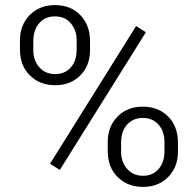

<svg xmlns="http://www.w3.org/2000/svg" viewBox="-20 -734 772 757"><path d="M58.6 -540V-574.2Q58.6 -635.3 97.2 -674.6Q135.7 -713.9 196.8 -713.9Q258.8 -713.9 296.9 -674.3Q335 -634.8 335 -571.3V-536.6Q335 -475.1 296.4 -436.5Q257.8 -397.9 197.8 -397.9Q137.2 -397.9 98.1 -436.5Q78.1 -456.1 68.4 -481.7Q58.6 -507.3 58.6 -540ZM111.3 -572.3V-536.6Q111.3 -495.6 134.8 -469.2Q158.2 -441.9 197.8 -441.9Q235.8 -441.9 259.3 -468.3Q271 -481.4 276.6 -499Q282.2 -516.6 282.2 -538.6V-574.2Q282.2 -614.7 259.3 -642.1Q236.3 -669.4 196.8 -669.4Q177.2 -669.4 161.4 -662.6Q145.5 -655.8 134.3 -642.1Q122.6 -628.4 116.9 -610.8Q111.3 -593.3 111.3 -572.3ZM404.8 -139.2V-174.3Q404.8 -235.4 443.4 -274.4Q481.9 -313.5 543 -313.5Q604 -313.5 642.8 -274.7Q681.6 -235.8 681.6 -170.9V-136.2Q681.6 -75.2 643.1 -36.1Q604.5 2.9 543.9 2.9Q513.7 2.9 488.8 -6.6Q463.9 -16.1 444.1 -35.6Q424.3 -55.2 414.6 -80.8Q404.8 -106.4 404.8 -139.2ZM457.5 -172.4V-136.2Q457.5 -115.7 463.4 -98.6Q469.2 -81.5 481 -68.4Q504.4 -41 543.9 -41Q582.5 -41 605.5 -67.9Q628.4 -93.8 628.4 -138.2V-174.3Q628.4 -215.8 605.5 -242.2Q582 -269 543 -269Q504.9 -269 481 -242.7Q457.5 -216.3 457.5 -172.4ZM555.2 -606.9 215.8 -64 177.2 -88.4 516.6 -631.3Z"/></svg>

Font: Shabnam Light FD
Style: Light-FD
Weight: 300
Foundry: DejaVu fonts team - Redesigned by Saber Rastikerdar - Based on Vazir font
Version: Version 5.0.0